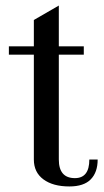

<svg xmlns="http://www.w3.org/2000/svg" viewBox="-20 -667 374 692"><path d="M230 5Q171 5 136.5 -20.5Q102 -46 102 -92V-470H12V-500H102V-595L192 -647V-500H282V-470H192V-92Q192 -25 250 -25Q302 -25 302 -92H332Q332 -46 307 -20.5Q282 5 230 5Z"/></svg>

Font: Bentinck
Style: Regular
Weight: 400
Designer: Jörg Drees
Foundry: Jörg Drees
Version: Version 1.000; ttfautohint (v1.8.4.7-5d5b)